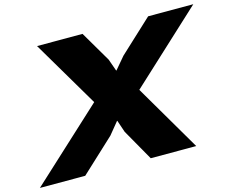

<svg xmlns="http://www.w3.org/2000/svg" viewBox="-160 -970 1370 1129"><g transform="rotate(-15 525.5 -405.0)"><path d="M664.1 -405.8 901.9 0H625L517.1 -189.9L492.2 -263.2H490.2L430.2 -189.9L226.1 0H-49.8L389.2 -404.8L149.9 -810.1H426.8L536.1 -624L562 -550.8H564L626 -624L826.2 -810.1H1101.1Z"/></g></svg>

Font: Sinkin Sans 900 X Black Italic
Style: Regular
Weight: 950
Italic angle: -112°
Designer: Keith Bates
Foundry: K-Type
Version: Sinkin Sans (version 1.0)  by Keith Bates   •   © 2014   www